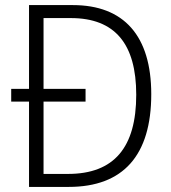

<svg xmlns="http://www.w3.org/2000/svg" viewBox="-20 -734 673 754"><path d="M266 -714H94V-385H24V-335H94V0H250C464 0 574 -124 574 -364C574 -593 467 -714 266 -714ZM258 -663C432 -663 515 -561 515 -362C515 -155 428 -51 247 -51H151V-335H316V-385H151V-663Z"/></svg>

Font: Noto Sans Gujarati SemiCondensed Light
Style: Regular
Weight: 300
Width: 4
Designer: Jelle Bosma - Monotype Design Team, Universal Thirst
Foundry: Monotype Imaging Inc.
Version: Version 2.106